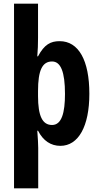

<svg xmlns="http://www.w3.org/2000/svg" viewBox="-20 -780 540 1040"><path d="M464 -272C464 -453 406 -557 303 -557C254 -557 220 -539 186 -475H182C185 -508 186 -541 186 -575V-760H56V240H187V21C187 1 185 -30 182 -72H186C214 -17 256 10 307 10C405 10 464 -96 464 -272ZM332 -271C332 -169 314 -103 262 -103C210 -103 186 -151 186 -260V-287C186 -399 209 -447 262 -447C309 -447 332 -391 332 -271Z"/></svg>

Font: Noto Sans Armenian ExtraCondensed
Style: Regular
Weight: 400
Width: 2
Designer: Monotype Design Team
Foundry: Monotype Imaging Inc.
Version: Version 2.008